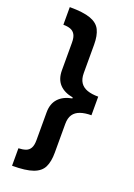

<svg xmlns="http://www.w3.org/2000/svg" viewBox="-183 -900 793 1135"><g transform="rotate(20 213.0 -333.0)"><path d="M388 -275Q348 -275 319 -265Q290 -255 275 -233Q260 -211 260 -174V7Q260 63 243 98Q226 133 180.5 149.5Q135 166 49 166V56Q76 55 94.5 48.5Q113 42 123 24.5Q133 7 133 -26V-201Q133 -255 163 -287.5Q193 -320 248 -330V-336Q192 -346 162.5 -378Q133 -410 133 -465V-639Q133 -672 123 -689.5Q113 -707 94.5 -714Q76 -721 49 -721V-832Q135 -832 180.5 -815.5Q226 -799 243 -764Q260 -729 260 -673V-494Q260 -457 275 -434.5Q290 -412 318.5 -402Q347 -392 388 -392Z"/></g></svg>

Font: Noto Sans Devanagari
Style: Regular
Weight: 400
Designer: Jelle Bosma - Monotype Design Team
Foundry: Monotype Imaging Inc.
Version: Version 2.003